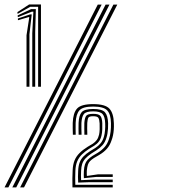

<svg xmlns="http://www.w3.org/2000/svg" viewBox="-77 -820 782 840"><path d="M89.8 -440.5V-790.2H55.2L0 -759.2L-0.8 -767L50.5 -800.5H102.2V-440.5ZM39 -440.5V-665.8L51.2 -745L48.2 -745.2L1.5 -731.5L1.2 -739L54.5 -757H61.8L51.8 -670.2V-440.5ZM64.2 -440.5V-674.8L69 -769H62.5L1 -745L0.2 -752.5L58.8 -780H79.8L77 -679.2V-440.5ZM-23.2 0 385 -800H402L-6 0ZM-57.2 0 350.8 -800H367.8L-40.5 0ZM11 0 419.2 -800H436.2L28 0ZM290 -40.5Q289.5 -47.8 289.5 -55.4Q289.5 -63 290 -72.2Q291 -89.8 294.9 -101.1Q298.8 -112.5 306.8 -121Q314.8 -129.5 328 -138.2L351 -151.8Q368.5 -162.8 380.9 -176.8Q393.2 -190.8 399.8 -211.8Q404.8 -225.8 406.9 -244Q409 -262.2 408.5 -280.8Q408 -319.8 392.2 -336.8Q376.5 -353.8 330.5 -353.8Q285.2 -353.8 270.4 -337.1Q255.5 -320.5 254 -282.5Q253.5 -269.2 253.8 -256.5Q254 -243.8 254.2 -230.5H241.8Q241.2 -245.2 241.1 -258.5Q241 -271.8 241.2 -282.5Q242.8 -325.8 260.2 -345.1Q277.8 -364.5 330.5 -364.5Q383 -364.5 401.5 -344.8Q420 -325 421.2 -280.8Q421.8 -266.2 420.8 -252.9Q419.8 -239.5 417.4 -227.9Q415 -216.2 411.2 -206.5Q404 -184.2 390.5 -169Q377 -153.8 356.8 -142L333.8 -128.5Q323 -121.5 316.9 -115.1Q310.8 -108.8 307.6 -99.4Q304.5 -90 302.8 -74Q302.5 -69 302.6 -61.5Q302.8 -54 303 -50.2L351.2 -57.2H416.2V-45.8H343ZM240 0Q239.2 -22.8 239.6 -38.4Q240 -54 240.8 -74.2Q241.8 -99.8 249.1 -117.9Q256.5 -136 270.8 -150.2Q285 -164.5 306.5 -177.8L329 -191.2Q339.5 -198.5 346.4 -207.6Q353.2 -216.8 356.5 -231.2Q358.5 -240.2 359 -254.4Q359.5 -268.5 358.8 -280.2Q357.8 -297 353.5 -304.2Q349.2 -311.5 330.5 -311.5Q313 -311.5 309.5 -305Q306 -298.5 304.8 -282.2Q304 -272.8 304.4 -258.6Q304.8 -244.5 305 -230.5H292.2Q292 -242.2 291.8 -257.6Q291.5 -273 292 -282.2Q293.5 -303.8 299.8 -312.9Q306 -322 330.5 -322Q355.5 -322 362.6 -312.4Q369.8 -302.8 370.5 -280.2Q371 -269.2 370.4 -254Q369.8 -238.8 367 -227Q363.5 -211.2 355.6 -200.9Q347.8 -190.5 334.8 -182.2L312.2 -168.5Q294.2 -156.8 281.2 -144Q268.2 -131.2 261 -114.5Q253.8 -97.8 252.8 -73.5Q252.2 -55 252 -41.6Q251.8 -28.2 252.5 -11.5H416.2V0ZM265 -21.2Q264 -35.2 264.1 -46.4Q264.2 -57.5 265 -73.2Q266 -94.8 271.6 -109.5Q277.2 -124.2 288.5 -135.9Q299.8 -147.5 317.2 -158.8L339.8 -172.5Q353.5 -181.5 363.2 -193.1Q373 -204.8 378 -223Q381.2 -234 382.6 -250.4Q384 -266.8 383.2 -280.5Q382.2 -308.8 371.9 -320.8Q361.5 -332.8 330.5 -332.8Q299 -332.8 289.9 -321Q280.8 -309.2 279.2 -282.2Q279 -271 279.1 -257.5Q279.2 -244 279.8 -230.5H267Q266.8 -243.5 266.5 -257.2Q266.2 -271 266.8 -282.2Q268.2 -315.2 280.4 -329.2Q292.5 -343.2 330.5 -343.2Q369.5 -343.2 382.2 -328.8Q395 -314.2 396 -280.5Q396.2 -268.8 395.5 -257.2Q394.8 -245.8 393.1 -235.8Q391.5 -225.8 388.8 -218Q382.8 -197.5 371.6 -185Q360.5 -172.5 345 -162.5L322.2 -148Q305.8 -136.8 296.2 -126.1Q286.8 -115.5 282.6 -102.9Q278.5 -90.2 277.8 -72.8Q277.2 -61.5 277.2 -51.1Q277.2 -40.8 277.8 -31.8L330.5 -34.2H416.2V-23H316Z"/></svg>

Font: Big Shoulders Inline Display Thin SemiBold
Style: Regular
Weight: 600
Version: Version 2.002